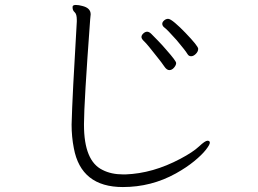

<svg xmlns="http://www.w3.org/2000/svg" viewBox="-20 -736 1040 775"><path d="M346 -678Q346 -704 312 -712Q298 -716 286 -716Q274 -716 273 -709V-705Q273 -694 281.5 -686.5Q290 -679 290 -656V-649Q272 -350 269 -233Q269 -184 278 -138Q307 19 476 19Q591 19 690 -36Q733 -60 764 -85.5Q795 -111 811 -131.5Q827 -152 827 -160Q827 -168 817.5 -168Q808 -168 783.5 -145Q759 -122 708 -95Q597 -36 487 -32H477Q429 -32 394 -50Q319 -86 319 -232V-236Q319 -319 344 -658ZM641 -627Q655 -617 693 -574Q708 -556 720 -541Q732 -526 737 -517.5Q742 -509 751.5 -509Q761 -509 770.5 -518.5Q780 -528 780 -539Q780 -550 728 -604Q706 -627 686.5 -643.5Q667 -660 658.5 -660Q650 -660 642.5 -653.5Q635 -647 635 -640Q635 -633 641 -627ZM616 -504Q633 -483 643 -468Q653 -453 663.5 -453Q674 -453 682.5 -463Q691 -473 691 -481.5Q691 -490 652 -534Q636 -553 618 -571.5Q600 -590 591 -599Q582 -608 574 -608Q566 -608 558.5 -601Q551 -594 551 -586.5Q551 -579 562.5 -568.5Q574 -558 616 -504Z"/></svg>

Font: LXGW WenKai TC Light
Style: Regular
Weight: 300
Designer: LXGW / Fontworks Inc.
Foundry: LXGW / Fontworks Inc.
Version: Version 1.330